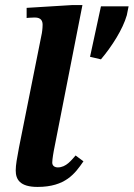

<svg xmlns="http://www.w3.org/2000/svg" viewBox="-20 -725 527 757"><path d="M128 12C238 12 276 -41 309 -89L278 -112C262 -94 241 -65 208 -65C196 -65 186 -71 186 -84C186 -98 192 -130 192 -130L305 -705H264L85 -694V-654C85 -654 99 -656 117 -656C144 -656 148 -640 148 -627C148 -611 145 -594 145 -594L55 -144C47 -101 42 -75 42 -53C42 -18 58 12 128 12ZM378 -491C421 -542 464 -609 480 -665L487 -700H378L335 -501Z"/></svg>

Font: STIX Two Text
Style: Bold Italic
Weight: 700
Italic angle: -12°
Designer: Ross Mills, John Hudson & Paul Hanslow, Tiro Typeworks Ltd; with prior portions MicroPress Inc. and Coen Hoffman, Elsevi
Foundry: Tiro Typeworks Ltd
Version: Version 2.13 b171